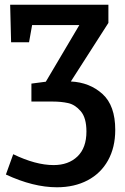

<svg xmlns="http://www.w3.org/2000/svg" viewBox="-20 -552 529 813"><path d="M280 -207Q360 -203 414 -154Q468 -105 468 -2Q468 72 437.5 127Q407 182 351 211.5Q295 241 221 241Q121 241 5 187L36 101Q131 147 207 147Q270 147 308 110.5Q346 74 346 5Q346 -53 322 -81Q298 -109 268.5 -115.5Q239 -122 203 -122H113V-198L174 -206L316 -446H116L103 -373H27L23 -532H439V-455Z"/></svg>

Font: Bitter Pro SemiBold
Style: Regular
Weight: 600
Designer: Sol Matas, and Bitter project Authors
Foundry: Sol Matas
Version: Version 1.010